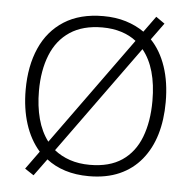

<svg xmlns="http://www.w3.org/2000/svg" viewBox="-54 -797 876 878"><g transform="rotate(5 384.0 -357.5)"><path d="M705 -358Q705 -276 685 -209Q665 -142 624.5 -92.5Q584 -43 524 -16.5Q464 10 384 10Q324 10 275 -5.5Q226 -21 189 -50L132 28L91 1L151 -82Q107 -132 84.5 -202.5Q62 -273 62 -359Q62 -468 98.5 -550.5Q135 -633 207.5 -679Q280 -725 387 -725Q444 -725 491 -710.5Q538 -696 575 -670L628 -743L668 -715L612 -638Q657 -591 681 -520Q705 -449 705 -358ZM644 -358Q644 -509 578 -590L220 -95Q251 -70 292 -56Q333 -42 384 -42Q474 -42 531.5 -81Q589 -120 616.5 -191.5Q644 -263 644 -358ZM123 -359Q123 -289 138.5 -231Q154 -173 186 -131L543 -625Q514 -648 474.5 -660.5Q435 -673 387 -673Q298 -673 239 -634Q180 -595 151.5 -524Q123 -453 123 -359Z"/></g></svg>

Font: Noto Sans Georgian Light
Style: Regular
Weight: 300
Version: Version 2.002